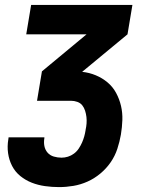

<svg xmlns="http://www.w3.org/2000/svg" viewBox="-20 -540 640 783"><path d="M221 223Q192 223 163.5 219Q135 215 109.5 205Q84 195 63 178Q42 161 29.5 137Q17 113 13 85Q9 57 14 28L15 20H161V23Q158 40 161 55.5Q164 71 174 82.5Q184 94 199.5 98.5Q215 103 231 103Q244 103 257 99Q270 95 281.5 86.5Q293 78 301 66Q309 54 314.5 41.5Q320 29 323.5 16.5Q327 4 329 -9V-10Q332 -23 333 -36.5Q334 -50 332.5 -63Q331 -76 327 -88.5Q323 -101 315.5 -110.5Q308 -120 295.5 -124.5Q283 -129 270 -129H131L151 -249L333 -400H87L107 -520H520L500 -400L315 -247Q344 -244 370.5 -233Q397 -222 418.5 -204Q440 -186 453.5 -161Q467 -136 473.5 -108Q480 -80 479 -50.5Q478 -21 473 9Q468 38 458.5 67Q449 96 431.5 121.5Q414 147 389.5 167.5Q365 188 337 200.5Q309 213 279.5 218Q250 223 221 223Z"/></svg>

Font: Iosevka Aile Heavy
Style: Italic
Weight: 900
Italic angle: -9°
Designer: Belleve Invis
Foundry: Belleve Invis
Version: Version 31.1.0; ttfautohint (v1.8.4)